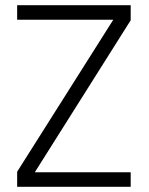

<svg xmlns="http://www.w3.org/2000/svg" viewBox="-20 -720 573 739"><path d="M46 -1V-59L416 -644H46V-700H483V-642L114 -57H483V-1Z"/></svg>

Font: Inclusive Sans Light
Style: Regular
Weight: 300
Designer: Olivia King
Foundry: Olivia King
Version: Version 2.004